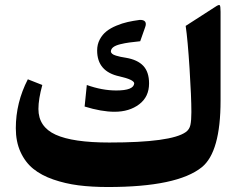

<svg xmlns="http://www.w3.org/2000/svg" viewBox="-20 -751 967 771"><path d="M865.7 -347.2Q865.7 -140.6 790.5 -79.6Q691.9 0 413.1 0Q348.1 0 294.9 -6.8Q241.7 -13.7 193.8 -30.3Q146 -46.9 113.5 -73.2Q81.1 -99.6 62.3 -140.9Q43.5 -182.1 43.5 -236.3Q43.5 -338.9 91.8 -432.6L149.9 -409.7Q134.3 -353 134.3 -313.5Q134.3 -241.7 203.4 -210.2Q272.5 -178.7 418.9 -178.7Q667.5 -178.7 726.1 -220.7Q740.7 -231 744.6 -249.3Q748.5 -267.6 748.5 -300.8Q748.5 -360.8 741.2 -475.8Q733.9 -590.8 725.6 -647L843.8 -723.1Q858.9 -733.4 862.3 -730.2Q865.7 -727.1 865.7 -703.6ZM446.8 -387.7Q517.1 -387.7 519 -416.5Q517.6 -431.2 460 -444.3Q370.1 -463.4 370.1 -548.3Q370.1 -572.8 380.6 -592.5Q391.1 -612.3 407.5 -625.2Q423.8 -638.2 447.3 -647.9Q470.7 -657.7 492.7 -662.6Q514.6 -667.5 540 -670.9Q556.6 -671.9 562.5 -664.3Q568.4 -656.7 563 -642.1L543 -585.4Q516.1 -582.5 499.3 -580.3Q482.4 -578.1 463.4 -573.5Q444.3 -568.8 435.1 -561.8Q425.8 -554.7 425.3 -544.9Q425.3 -539.6 430.2 -535.2Q435.1 -530.8 445.8 -527.6Q456.5 -524.4 463.9 -522.9Q471.2 -521.5 485.8 -519Q532.2 -511.2 555.4 -486.6Q578.6 -461.9 578.6 -416Q578.6 -362.3 539.1 -332.3Q499.5 -302.2 439.9 -302.2Q387.7 -302.2 319.8 -323.2L328.6 -409.7Q390.1 -387.7 446.8 -387.7Z"/></svg>

Font: Sahel FD-WOL
Style: Bold-FD-WOL
Weight: 700
Foundry: Saber Rastikerdar (saber.rastikerdar@gmail.com)
Version: Version 2.0.2